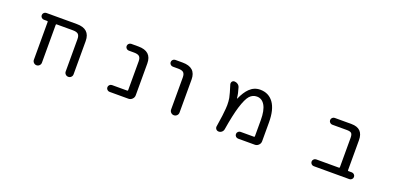

<svg xmlns="http://www.w3.org/2000/svg" viewBox="3 -1251 3994 1924"><g transform="rotate(20 2000.0 -289.5)"><path d="M658.2 -407.2Q658.2 -444.3 641.6 -459.5Q625 -474.6 585 -474.6H411.1Q404.3 -474.6 404.3 -466.8V-63.5Q404.3 -45.9 391.6 -33.2Q378.9 -20.5 361.3 -20.5Q343.8 -20.5 331.1 -33.2Q318.4 -45.9 318.4 -63.5V-466.8Q318.4 -474.6 311.5 -474.6H275.4Q260.7 -474.6 250 -485.4Q239.3 -496.1 239.3 -510.7Q239.3 -525.4 250 -536.1Q260.7 -546.9 275.4 -546.9H599.6Q742.2 -546.9 742.2 -417V-62.5Q742.2 -44.9 730 -32.7Q717.8 -20.5 700.2 -20.5Q682.6 -20.5 670.4 -32.7Q658.2 -44.9 658.2 -62.5Z M1310.5 -407.2Q1310.5 -444.3 1293.9 -459.5Q1277.3 -474.6 1236.3 -474.6H1180.7Q1166 -474.6 1155.3 -485.4Q1144.5 -496.1 1144.5 -510.7Q1144.5 -525.4 1155.3 -536.1Q1166 -546.9 1180.7 -546.9H1256.8Q1399.4 -546.9 1399.4 -417V-78.1Q1399.4 -54.7 1382.3 -37.6Q1365.2 -20.5 1341.8 -20.5H1140.6Q1126 -20.5 1115.2 -31.2Q1104.5 -42 1104.5 -56.6Q1104.5 -71.3 1115.2 -82Q1126 -92.8 1140.6 -92.8H1302.7Q1310.5 -92.8 1310.5 -99.6Z M1650.4 -474.6Q1635.7 -474.6 1625 -485.4Q1614.3 -496.1 1614.3 -510.7Q1614.3 -525.4 1625 -536.1Q1635.7 -546.9 1650.4 -546.9H1728.5Q1871.1 -546.9 1871.1 -417V-65.4Q1871.1 -46.9 1857.9 -33.7Q1844.7 -20.5 1826.2 -20.5Q1807.6 -20.5 1794.4 -33.7Q1781.2 -46.9 1781.2 -65.4V-407.2Q1781.2 -444.3 1764.6 -459.5Q1748 -474.6 1707 -474.6Z M2511.7 -20.5Q2497.1 -20.5 2486.3 -31.2Q2475.6 -42 2475.6 -56.6Q2475.6 -71.3 2486.3 -82Q2497.1 -92.8 2511.7 -92.8H2654.3Q2662.1 -92.8 2662.1 -99.6V-272.5Q2662.1 -376 2631.3 -428.7Q2600.6 -481.4 2545.9 -481.4Q2501 -481.4 2469.7 -447.3Q2438.5 -413.1 2407.2 -312.5Q2379.9 -222.7 2353.5 -62.5Q2350.6 -44.9 2336.4 -32.7Q2322.3 -20.5 2303.7 -20.5Q2287.1 -20.5 2275.4 -33.2Q2266.6 -43.9 2266.6 -56.6Q2266.6 -59.6 2267.6 -63.5Q2290 -204.1 2293 -259.8Q2294.9 -280.3 2294.9 -298.8Q2294.9 -338.9 2289.1 -373Q2281.2 -414.1 2252 -505.9Q2251 -510.7 2251 -515.6Q2251 -525.4 2256.8 -534.2Q2266.6 -546.9 2282.2 -546.9Q2301.8 -546.9 2317.9 -535.6Q2334 -524.4 2339.8 -505.9Q2358.4 -447.3 2363.3 -395.5Q2363.3 -394.5 2364.7 -394Q2366.2 -393.6 2367.2 -395.5Q2400.4 -470.7 2441.4 -510.7Q2489.3 -557.6 2553.7 -557.6Q2644.5 -557.6 2695.8 -487.3Q2747.1 -417 2747.1 -278.3V-78.1Q2747.1 -54.7 2730 -37.6Q2712.9 -20.5 2689.5 -20.5Z M3568.4 -414.1Q3568.4 -449.2 3555.7 -461.9Q3543 -474.6 3506.8 -474.6H3350.6Q3335.9 -474.6 3325.2 -485.4Q3314.5 -496.1 3314.5 -510.7Q3314.5 -525.4 3325.2 -536.1Q3335.9 -546.9 3350.6 -546.9H3528.3Q3655.3 -546.9 3655.3 -419.9V-99.6Q3655.3 -92.8 3662.1 -92.8H3698.2Q3712.9 -92.8 3723.6 -82Q3734.4 -71.3 3734.4 -56.6Q3734.4 -42 3723.6 -31.2Q3712.9 -20.5 3698.2 -20.5H3318.4Q3303.7 -20.5 3293 -31.2Q3282.2 -42 3282.2 -56.6Q3282.2 -71.3 3293 -82Q3303.7 -92.8 3318.4 -92.8H3560.5Q3568.4 -92.8 3568.4 -99.6Z"/></g></svg>

Font: Rounded Mgen+ 1mn regular
Style: Regular
Weight: 400
Designer: [Source Han Sans]
Ryoko NISHIZUKA  (kana & ideographs); Paul D. Hunt (Latin, Greek & Cyrillic); Wenlong ZHANG  (bopomofo
Version: Version 1.059.20150602